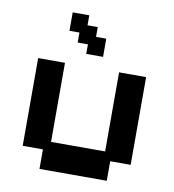

<svg xmlns="http://www.w3.org/2000/svg" viewBox="-79 -752 755 832"><g transform="rotate(10 298.5 -335.5)"><path d="M150 11V-75H61V-461H179V-113H417V-461H536V-75H446V11ZM263 -515V-557H218V-601H174V-682H247V-638H292V-595H337V-515Z"/></g></svg>

Font: Pixelify Sans SemiBold
Style: Regular
Weight: 600
Designer: Stefie Justprince
Foundry: Typecalism Foundryline
Version: Version 1.000